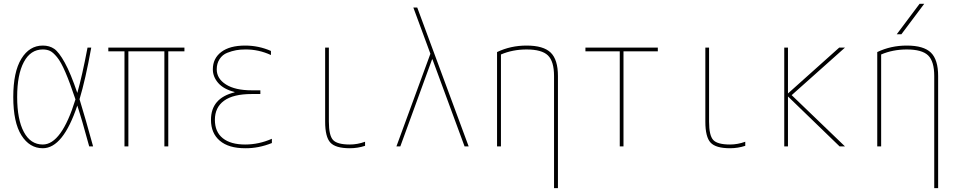

<svg xmlns="http://www.w3.org/2000/svg" viewBox="-20 -770 5040 1010"><path d="M469.7 0H449.2Q411.1 -140.6 386.7 -214.8Q311.5 9.8 205.1 9.8Q135.7 9.8 92.8 -58.1Q49.8 -126 49.8 -259.8Q49.8 -391.6 92.3 -460.9Q134.8 -530.3 205.1 -530.3Q240.2 -530.3 265.1 -513.2Q290 -496.1 320.8 -440.4Q351.6 -384.8 386.7 -281.2Q412.1 -370.1 440.4 -519.5H460Q429.7 -351.6 398.4 -248Q430.7 -142.6 469.7 0ZM377 -247.1Q347.7 -335 324.2 -389.6Q300.8 -444.3 279.8 -469.7Q258.8 -495.1 242.7 -502.4Q226.6 -509.8 205.1 -509.8Q140.6 -509.8 105.5 -443.8Q70.3 -377.9 70.3 -259.8Q70.3 -141.6 105.5 -75.7Q140.6 -9.8 205.1 -9.8Q303.7 -9.8 377 -247.1Z M865.2 -500V0H844.7V-500H655.3V0H634.8V-500H549.8V-519.5H950.2V-500Z M1213.9 -286.1Q1156.2 -300.8 1127.9 -333.5Q1099.6 -366.2 1099.6 -405.3Q1099.6 -462.9 1144 -496.6Q1188.5 -530.3 1269.5 -530.3Q1340.8 -530.3 1405.3 -502V-480.5Q1339.8 -510.7 1269.5 -509.8Q1244.1 -509.8 1222.2 -505.9Q1200.2 -502 1175.3 -492.2Q1150.4 -482.4 1135.3 -459.5Q1120.1 -436.5 1120.1 -405.3Q1120.1 -356.4 1168.5 -325.7Q1216.8 -294.9 1304.7 -294.9H1349.6V-275.4H1304.7Q1207 -275.4 1158.7 -240.2Q1110.4 -205.1 1110.4 -139.6Q1110.4 -76.2 1151.9 -43Q1193.4 -9.8 1269.5 -9.8Q1341.8 -9.8 1410.2 -40V-17.6Q1339.8 10.7 1269.5 9.8Q1182.6 9.8 1136.2 -29.8Q1089.8 -69.3 1089.8 -139.6Q1089.8 -253.9 1213.9 -284.2Z M1710 -519.5V-129.9Q1710 -57.6 1731.9 -33.7Q1753.9 -9.8 1820.3 -9.8Q1860.4 -9.8 1900.4 -24.4V-2.9Q1861.3 9.8 1820.3 9.8Q1745.1 9.8 1717.8 -20Q1690.4 -49.8 1690.4 -129.9V-519.5Z M2254.9 -458H2252.9L2085.9 0H2065.4L2244.1 -487.3L2154.3 -730.5H2174.8L2445.3 0H2423.8Z M2750 -530.3Q2838.9 -530.3 2877 -493.2Q2915 -456.1 2915 -370.1V219.7H2894.5V-370.1Q2894.5 -447.3 2862.3 -478.5Q2830.1 -509.8 2750 -509.8Q2676.8 -509.8 2615.2 -483.4V0H2594.7V-496.1Q2666 -530.3 2750 -530.3Z M3259.8 -500V0H3240.2V-500H3059.6V-519.5H3440.4V-500Z M3710 -519.5V-129.9Q3710 -57.6 3731.9 -33.7Q3753.9 -9.8 3820.3 -9.8Q3860.4 -9.8 3900.4 -24.4V-2.9Q3861.3 9.8 3820.3 9.8Q3745.1 9.8 3717.8 -20Q3690.4 -49.8 3690.4 -129.9V-519.5Z M4424.8 0H4396.5L4125 -262.7V0H4105.5V-519.5H4125V-278.3L4394.5 -519.5H4424.8L4144.5 -269.5Z M4750 -530.3Q4838.9 -530.3 4877 -493.2Q4915 -456.1 4915 -370.1V219.7H4894.5V-370.1Q4894.5 -447.3 4862.3 -478.5Q4830.1 -509.8 4750 -509.8Q4676.8 -509.8 4615.2 -483.4V0H4594.7V-496.1Q4666 -530.3 4750 -530.3ZM4721.7 -589.8H4697.3L4817.4 -750H4841.8Z"/></svg>

Font: Mgen+ 1mn thin
Style: Regular
Weight: 100
Designer: [Source Han Sans]
Ryoko NISHIZUKA  (kana & ideographs); Paul D. Hunt (Latin, Greek & Cyrillic); Wenlong ZHANG  (bopomofo
Version: Version 1.059.20150602